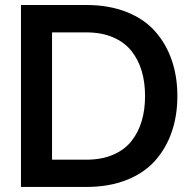

<svg xmlns="http://www.w3.org/2000/svg" viewBox="-20 -740 755 760"><path d="M63 0V-720.2H321.8Q411.1 -720.2 481 -692.6Q550.8 -665 594.2 -615.7Q637.7 -566.4 659.9 -501.7Q682.1 -437 682.1 -359.9Q682.1 -282.7 659.9 -218Q637.7 -153.3 594.2 -104.2Q550.8 -55.2 481 -27.6Q411.1 0 321.8 0ZM186 -107.9H321.8Q381.8 -107.9 427 -127.2Q472.2 -146.5 499.8 -180.9Q527.3 -215.3 540.8 -260.3Q554.2 -305.2 554.2 -359.9Q554.2 -414.6 540.8 -459.5Q527.3 -504.4 499.8 -538.8Q472.2 -573.2 427 -592.5Q381.8 -611.8 321.8 -611.8H186Z"/></svg>

Font: Aspekta 550
Style: Regular
Weight: 550
Designer: Ivo Dolenc
Version: Version 2.000